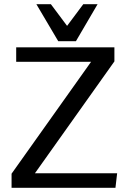

<svg xmlns="http://www.w3.org/2000/svg" viewBox="-20 -893 611 913"><path d="M529 0H35V-67L413 -599H57V-668H524V-601L146 -69H537ZM341 -697H257L153 -873H222L299 -770L376 -873H444Z"/></svg>

Font: Rosario
Style: Regular
Weight: 400
Designer: Hector Gatti
Foundry: Omnibus-Type
Version: Version 1.004